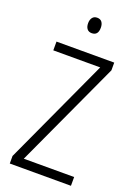

<svg xmlns="http://www.w3.org/2000/svg" viewBox="-169 -982 751 1050"><g transform="rotate(20 206.0 -456.5)"><path d="M386 0H30V-44L315 -663H42V-714H378V-669L93 -51H386ZM207 -913Q226 -913 235 -900.5Q244 -888 244 -868Q244 -823 207 -823Q189 -823 179.5 -835Q170 -847 170 -868Q170 -888 179.5 -900.5Q189 -913 207 -913Z"/></g></svg>

Font: Noto Sans Khmer Condensed Light
Style: Regular
Weight: 300
Width: 3
Designer: Danh Hong and the Monotype Design Team
Foundry: Monotype Imaging Inc.
Version: Version 2.004; ttfautohint (v1.8.4.7-5d5b)